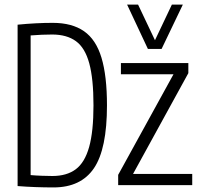

<svg xmlns="http://www.w3.org/2000/svg" viewBox="-20 -810 878 840"><path d="M214 10Q175 10 134.5 8.5Q94 7 57 4V-702Q138 -710 211 -710Q295 -710 347.5 -673.5Q400 -637 424 -557.5Q448 -478 448 -349Q448 -158 391 -74Q334 10 214 10ZM209 -40Q272 -40 311.5 -69.5Q351 -99 370 -167Q389 -235 389 -349Q389 -465 370.5 -533Q352 -601 312 -630Q272 -659 208 -659Q189 -659 163 -658Q137 -657 114 -655V-44Q136 -42 163.5 -41Q191 -40 209 -40ZM497 0V-45L739 -485H509V-534H804V-490L562 -49H821V0ZM780 -790 687 -596H627L536 -790H584L658 -634L732 -790Z"/></svg>

Font: Georama SemiCondensed Light
Style: Regular
Weight: 300
Width: 4
Designer: Jean-Baptiste Levee
Foundry: Production Type
Version: Version 1.000